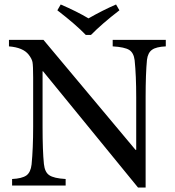

<svg xmlns="http://www.w3.org/2000/svg" viewBox="-20 -828 783 857"><path d="M498 -808 513 -782Q435 -722 386 -672H363Q319 -718 236 -782L251 -808Q323 -777 375 -746Q438 -782 498 -808ZM720 -650V-621Q677 -619 659 -606Q640 -593 636 -561Q630 -499 630 -393V9H596L172 -510H170V-263Q170 -154 176 -96Q180 -59 200 -46Q220 -32 273 -29V0H34V-29Q78 -31 98 -45Q117 -59 121 -94Q128 -166 128 -263V-482Q128 -535 125 -551Q122 -566 108 -584Q83 -616 20 -621V-650H174L585 -159H588V-393Q588 -491 581 -559Q577 -592 557 -605Q536 -618 483 -621V-650Z"/></svg>

Font: Shafarik
Style: Regular
Weight: 400
Version: Version 1.001; ttfautohint (v1.8.4.7-5d5b)